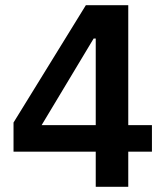

<svg xmlns="http://www.w3.org/2000/svg" viewBox="-20 -718 640 738"><path d="M473 0V-135H564V-237H473V-698H310L32 -247V-135H348V0ZM340 -570H348V-237H140Z"/></svg>

Font: IBM Plex Thai SemiBold
Style: Regular
Weight: 600
Designer: Mike Abbink, Paul van der Laan, Pieter van Rosmalen, Ben Mitchell, Mark Frömberg
Foundry: Bold Monday
Version: Version 1.0